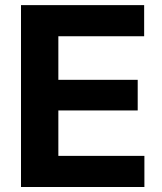

<svg xmlns="http://www.w3.org/2000/svg" viewBox="-20 -748 647 768"><path d="M64 0V-727.5H556.6V-603H213.4V-428.7H530.8V-306.2H213.4V-124.5H557.6V0Z"/></svg>

Font: Inter 17pt
Style: Bold
Weight: 700
Version: Version 4.001;git-66647c0bb